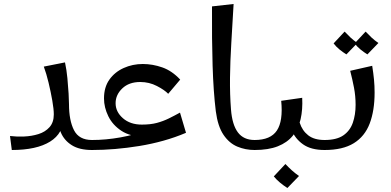

<svg xmlns="http://www.w3.org/2000/svg" viewBox="-20 -750 1953 960"><path d="M39 0 30 -70Q63 -66 100.5 -67.5Q138 -69 172 -79.5Q206 -90 227.5 -114Q249 -138 249 -178Q249 -204 241.5 -247Q234 -290 223 -336Q212 -382 199 -417L305 -438Q313 -401 317 -359Q321 -317 323 -282Q325 -247 325 -229Q325 -148 350 -99Q375 -50 440 -50L460 -25L440 0Q377 0 339 -24Q301 -48 284.5 -87Q268 -126 268 -172L298 -165Q298 -84 230.5 -42Q163 0 39 0Z M698 -67Q631 -67 587 -96Q543 -125 521.5 -169Q500 -213 500 -258Q500 -314 527 -352Q554 -390 598.5 -410Q643 -430 694 -430Q743 -430 791.5 -413Q840 -396 881 -352L821 -281Q803 -300 764.5 -320Q726 -340 681 -340Q625 -340 591.5 -308Q558 -276 558 -234Q558 -191 594.5 -159Q631 -127 689 -127Q733 -127 764.5 -135.5Q796 -144 823.5 -157.5Q851 -171 880 -187L910 -86ZM440 0V-50Q509 -50 582 -63Q655 -76 725.5 -102.5Q796 -129 855 -169L910 -86Q856 -63 797 -46.5Q738 -30 676.5 -20Q615 -10 555.5 -5Q496 0 440 0Z M1253 0Q1207 0 1166.5 -17Q1126 -34 1097.5 -76Q1069 -118 1059 -194Q1047 -292 1043 -422Q1039 -552 1040 -718L1148 -730Q1142 -626 1136.5 -534.5Q1131 -443 1130 -361Q1129 -279 1135 -202Q1141 -126 1169.5 -88Q1198 -50 1253 -50L1273 -25Z M1253 0V-50Q1333 -50 1364.5 -97.5Q1396 -145 1386 -246L1491 -261Q1494 -202 1483 -154Q1472 -106 1444 -71.5Q1416 -37 1369 -18.5Q1322 0 1253 0ZM1603 0Q1535 0 1495 -28.5Q1455 -57 1438 -100.5Q1421 -144 1421 -190L1466 -224Q1466 -176 1478.5 -136.5Q1491 -97 1521 -73.5Q1551 -50 1603 -50L1623 -25ZM1417 190Q1398 178 1380 163Q1362 148 1349 132L1407 70Q1423 87 1439 101.5Q1455 116 1475 130Z M1603 0V-50Q1663 -50 1696.5 -73Q1730 -96 1744 -136Q1758 -176 1758 -226Q1758 -270 1750 -311.5Q1742 -353 1731 -396L1841 -421Q1847 -383 1850 -352Q1853 -321 1853 -287Q1853 -197 1828.5 -132.5Q1804 -68 1749 -34Q1694 0 1603 0ZM1712 -478Q1694 -489 1677 -503Q1660 -517 1648 -533L1703 -592Q1718 -576 1733 -562Q1748 -548 1767 -535ZM1817 -478Q1799 -489 1782 -503Q1765 -517 1753 -533L1808 -592Q1823 -576 1838 -562Q1853 -548 1872 -535Z"/></svg>

Font: Marhey Light
Style: Regular
Weight: 300
Designer: Nur Syamsi & Bustanul Arifin
Foundry: Namelatype
Version: Version 1.000